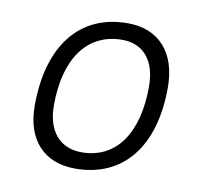

<svg xmlns="http://www.w3.org/2000/svg" viewBox="-65 -597 717 677"><g transform="rotate(10 293.0 -258.5)"><path d="M245.1 9.8C416.5 9.8 518.1 -115.7 518.1 -328.6C518.1 -453.6 451.7 -527.3 339.8 -527.3C168.5 -527.3 66.9 -399.9 66.9 -184.1C66.9 -62.5 133.3 9.8 245.1 9.8ZM257.8 -50.8C179.2 -50.8 133.3 -105.5 133.3 -197.3C133.3 -366.2 207 -466.3 331.1 -466.3C407.7 -466.3 452.1 -412.1 452.1 -320.3C452.1 -150.9 379.9 -50.8 257.8 -50.8Z"/></g></svg>

Font: Cascadia Code NF Light
Style: Italic
Weight: 300
Italic angle: -10°
Monospace: yes
Designer: Aaron Bell
Foundry: Saja Typeworks
Version: Version 2404.023